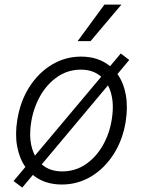

<svg xmlns="http://www.w3.org/2000/svg" viewBox="-20 -803 631 847"><path d="M78.1 24.5 39.8 -4.3 92 -66.4Q65.3 -104.4 55.6 -157.8Q45.8 -211.3 56.5 -275.6Q70 -358 110.3 -420.5Q150.6 -483 209.5 -518.1Q268.5 -553.3 337.7 -553.3Q414.1 -553.3 465.6 -511L512.8 -567.1L550.1 -538.4L498.2 -476.2Q525.2 -438.2 535 -384.6Q544.7 -331 534.4 -266Q521 -184.3 480.6 -121.8Q440.3 -59.3 381.4 -24.1Q322.4 11 252.8 11Q176.5 11 125 -31.2ZM253.9 -46.9Q311.8 -46.9 357.6 -77.9Q403.4 -109 433.2 -161Q463.1 -213.1 473 -275.6Q487.9 -365.8 456.3 -426.5L164.1 -77.8Q199.6 -46.9 253.9 -46.9ZM134.2 -116.5 426.5 -464.5Q391.3 -495.7 337 -495.7Q279.5 -495.7 233.7 -464.3Q187.9 -432.9 158 -380.7Q128.2 -328.5 117.9 -266Q103 -176.5 134.2 -116.5ZM322.4 -621.4 440.7 -782.7H515.6L379.3 -621.4Z"/></svg>

Font: Inter UI Light
Style: Italic
Weight: 300
Italic angle: 9.39999°
Designer: Rasmus Andersson
Foundry: rsms
Version: 3.2;8d6f07862